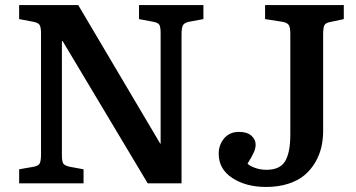

<svg xmlns="http://www.w3.org/2000/svg" viewBox="-20 -720 1397 754"><path d="M55.2 0V-55.2L110.8 -64.9Q130.9 -68.4 136 -78.4Q141.1 -88.4 141.1 -115.2V-588.9Q141.1 -613.3 135.3 -622.3Q129.4 -631.3 108.9 -634.8L55.2 -645V-700.2H287.1L609.9 -154.8L610.8 -158.2V-588.9Q610.8 -613.8 605.7 -622.6Q600.6 -631.3 580.1 -634.8L525.9 -645V-700.2H778.8V-645L724.1 -634.8Q704.1 -631.3 698.5 -620.8Q692.9 -610.4 692.9 -585V0H560.1L225.1 -560.1L223.1 -557.1V-110.8Q223.1 -86.4 228.5 -77.9Q233.9 -69.3 254.9 -64.9L308.1 -55.2V0ZM1024.9 14.2Q946.3 14.2 892.6 -20.8Q838.9 -55.7 838.9 -116.2Q838.9 -151.9 860.6 -177Q882.3 -202.1 918 -202.1Q949.7 -202.1 966.8 -187.5Q983.9 -172.9 983.9 -151.9Q983.9 -138.2 977.5 -123.3Q971.2 -108.4 952.1 -77.1Q960.9 -68.4 981.4 -60.8Q1002 -53.2 1026.9 -53.2Q1079.6 -53.2 1099.9 -87.2Q1120.1 -121.1 1120.1 -191.9V-587.9Q1120.1 -612.3 1114 -621.8Q1107.9 -631.3 1086.9 -634.8L1021 -645V-700.2H1330.1V-645L1277.8 -633.8Q1258.3 -630.4 1253.7 -620.4Q1249 -610.4 1249 -585V-206.1Q1249 -173.3 1242.2 -143.1Q1235.4 -112.8 1218.8 -83.7Q1202.1 -54.7 1177.2 -33.2Q1152.3 -11.7 1113.3 1.2Q1074.2 14.2 1024.9 14.2Z"/></svg>

Font: Literata Book SemiBold
Style: Regular
Weight: 600
Designer: Latin by Veronika Burian and Jose Scaglione. Greek by Irene Vlachou. Cyrillic by Vera Evstafieva
Foundry: TypeTogether
Version: Version 2.003;PS 002.003;hotconv 1.0.88;makeotf.lib2.5.64775